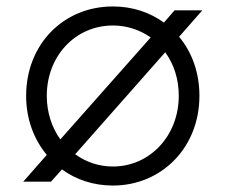

<svg xmlns="http://www.w3.org/2000/svg" viewBox="-20 -563 699 595"><path d="M330 12C480 12 598 -105 598 -266C598 -338 575 -401 535 -449L607 -531H521L488 -493C444 -525 390 -543 330 -543C176 -543 61 -425 61 -266C61 -194 85 -131 125 -83L52 0H138L172 -38C216 -6 270 12 330 12ZM125 -266C125 -390 214 -484 330 -484C374 -484 414 -470 447 -447L167 -131C141 -167 125 -214 125 -266ZM213 -85 492 -401C519 -364 534 -318 534 -266C534 -142 444 -47 330 -47C286 -47 246 -61 213 -85Z"/></svg>

Font: Mluvka Light
Style: Regular
Weight: 300
Designer: Modified by Jiří Krblich, Original typeface by Gumpita Rahayu
Foundry: Gumpita Rahayu & Jiří Krblich
Version: Version 2.000;Glyphs 3.1.1 (3134)